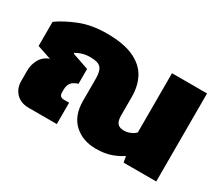

<svg xmlns="http://www.w3.org/2000/svg" viewBox="-103 -780 1167 1020"><g transform="rotate(30 480.5 -270.0)"><path d="M556 10Q474 10 422 -38Q370 -86 370 -177V-314Q370 -359 353.5 -378Q337 -397 289 -397Q261 -397 240 -390.5Q219 -384 202 -374V-369L304 -334V-243Q277 -235 264 -219.5Q251 -204 251 -176V-159Q251 -131 279 -131H311V0H139Q90 0 61.5 -29Q33 -58 33 -104V-169Q33 -205 51 -237Q69 -269 106 -282L20 -311V-459Q67 -493 138 -521.5Q209 -550 301 -550Q407 -550 469 -520.5Q531 -491 557.5 -440.5Q584 -390 584 -325V-206Q585 -176 597 -162Q609 -148 638 -148Q656 -148 676 -156.5Q696 -165 706 -177V-540H921V0H721L714 -37Q685 -17 646.5 -3.5Q608 10 556 10Z"/></g></svg>

Font: Kanit ExtraBold
Style: Regular
Weight: 800
Designer: Katatrad Team
Foundry: CadsonDemak
Version: Version 2.000; ttfautohint (v1.8.3)